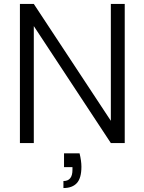

<svg xmlns="http://www.w3.org/2000/svg" viewBox="-20 -719 726 965"><path d="M379.9 51.8Q389.2 89.8 389.2 119.1Q389.2 176.3 366.2 201.2Q343.3 226.1 298.8 226.1V190.9Q344.2 190.9 344.2 134.8V121.1H301.8V51.8ZM80.1 0V-699.2H149.9L537.1 -111.8V-699.2H606.9V0H537.1L149.9 -587.9V0Z"/></svg>

Font: PoppinsZ Light
Style: Regular
Weight: 300
Designer: Ninad Kale (Devanagari), Jonny Pinhorn (Latin)
Foundry: Indian Type Foundry
Version: Version 3.002;FEAKit 1.0